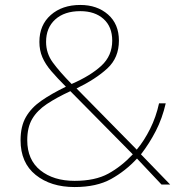

<svg xmlns="http://www.w3.org/2000/svg" viewBox="-20 -745 742 775"><path d="M304 -725Q372 -725 416 -686.5Q460 -648 460 -581Q460 -512 413.5 -469Q367 -426 289 -388L532 -141Q562 -177 586 -225Q610 -273 622 -328H649Q635 -267 609 -216.5Q583 -166 549 -122L667 0H632L533 -105Q487 -55 428.5 -22.5Q370 10 281 10Q185 10 124 -39Q63 -88 63 -179Q63 -235 84.5 -272.5Q106 -310 147 -338.5Q188 -367 246 -395Q211 -430 187 -458Q163 -486 151 -514Q139 -542 139 -576Q139 -644 185 -684.5Q231 -725 304 -725ZM304 -700Q240 -700 203 -666.5Q166 -633 166 -576Q166 -530 193 -493Q220 -456 269 -406Q345 -439 389 -479.5Q433 -520 433 -581Q433 -637 398 -668.5Q363 -700 304 -700ZM264 -377Q208 -351 169 -325Q130 -299 110 -265Q90 -231 90 -179Q90 -100 143 -57.5Q196 -15 281 -15Q364 -15 417 -44Q470 -73 516 -122Z"/></svg>

Font: Noto Sans Cherokee Thin
Style: Regular
Weight: 100
Designer: Monotype Design Team
Foundry: Monotype Imaging Inc.
Version: Version 2.001; ttfautohint (v1.8.4.7-5d5b)